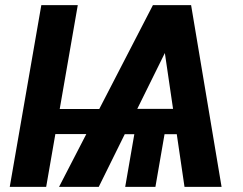

<svg xmlns="http://www.w3.org/2000/svg" viewBox="-20 -731 950 751"><path d="M448.2 -304.7 430.7 -206.5H144.5L161.6 -304.7ZM683.1 -641.6 366.2 0H210.9L578.1 -710.9H656.2ZM701.7 0 605 -658.7 646 -710.9H727.5L846.7 0ZM760.3 -305.2 742.7 -206.1H372.6L389.6 -305.2ZM632.8 -259.3 587.9 0H469.7L514.6 -259.3ZM284.2 -710.9 160.6 0H18.1L141.6 -710.9Z"/></svg>

Font: Roboto
Style: Bold Italic
Weight: 700
Italic angle: -12°
Designer: Christian Robertson
Foundry: Google
Version: Version 3.0